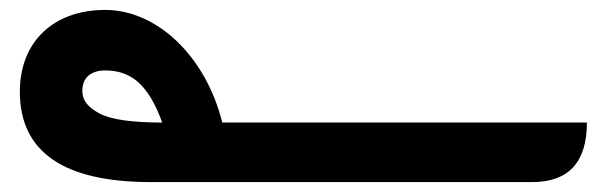

<svg xmlns="http://www.w3.org/2000/svg" viewBox="-20 -367 1223 387"><path d="M1163 -120H428C395 -253 297 -347 192 -347C88 -347 20 -283 20 -182C20 -61 108 0 284 0H1053C1126 0 1163 -40 1163 -120ZM192 -225C244 -225 279 -197 307 -120C246 -120 204 -126 181 -138C159 -150 146 -163 146 -184C146 -212 165 -225 192 -225Z"/></svg>

Font: Noto Kufi Arabic
Style: Bold
Weight: 700
Designer: Monotype Design Team, David Williams, Khaled Hosny
Foundry: Google LLC
Version: Version 2.109